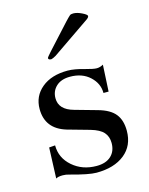

<svg xmlns="http://www.w3.org/2000/svg" viewBox="-103 -719 618 796"><g transform="rotate(-15 205.5 -321.5)"><path d="M212 10Q179 10 100 -12Q87 -16 73 -16Q53 -16 44 -10L49 -142L75 -144Q75 -90 117 -53.5Q159 -17 220 -17Q260 -17 282 -37.5Q304 -58 304 -93Q304 -121 288 -139Q272 -157 234 -168L138 -195Q52 -221 52 -306Q52 -361 93.5 -395.5Q135 -430 205 -430Q234 -430 279 -417Q311 -408 325 -408Q339 -408 353 -416L347 -302H325Q325 -343 292.5 -373Q260 -403 208 -403Q170 -403 148.5 -383Q127 -363 127 -332Q127 -283 189 -266L285 -239Q335 -225 356.5 -198Q378 -171 378 -126Q378 -62 333 -26Q288 10 212 10ZM153 -493Q140 -493 140 -501Q140 -504 158 -524L253 -628Q268 -644 274 -649Q278 -653 289 -653Q305 -653 325.5 -643Q346 -633 346 -627Q346 -621 336 -614L173 -502Q161 -495 153 -493Z"/></g></svg>

Font: UnnaRegular
Style: Regular
Weight: 400
Designer: Jorge de Buen Unna
Foundry: Omnibus-Type
Version: Version 2.008;hotconv 1.0.109;makeotfexe 2.5.65596